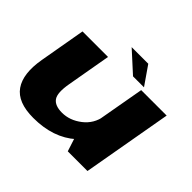

<svg xmlns="http://www.w3.org/2000/svg" viewBox="-164 -960 1189 1189"><g transform="rotate(45 430.0 -365.5)"><path d="M549 0H721.5L825.5 -589.5H602.5L516 -102ZM312 -589.5H88.5L35.5 -287Q10.5 -144 62.5 -69.5Q114.5 5 251.5 5Q426 5 533.2 -90.5Q640.5 -186 653.5 -259L554.5 -312Q542 -236 482.2 -189.8Q422.5 -143.5 354 -143.5Q292 -143.5 268.5 -177.2Q245 -211 261.5 -302ZM506.5 -614H602.5L518 -736H372.5Z"/></g></svg>

Font: Anybody Expanded ExtraBold
Style: Italic
Weight: 800
Width: 7
Italic angle: -10°
Version: Version 1.113;gftools[0.9.25]